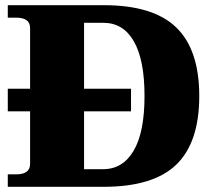

<svg xmlns="http://www.w3.org/2000/svg" viewBox="-20 -720 829 740"><path d="M748 -350Q748 -171 659.5 -85.5Q571 0 379 0H10V-48H42Q96 -48 96 -88V-291H10V-378H96V-612Q96 -652 42 -652H10V-700H380Q571 -700 659.5 -614Q748 -528 748 -350ZM537 -350Q537 -489 496 -560.5Q455 -632 379 -632H304V-378H485V-291H304V-68H378Q453 -68 495 -139Q537 -210 537 -350Z"/></svg>

Font: Taviraj Black
Style: Regular
Weight: 900
Designer: Katatrad Team
Foundry: CadsonDemak
Version: Version 1.030